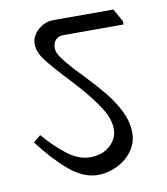

<svg xmlns="http://www.w3.org/2000/svg" viewBox="-74 -708 659 756"><g transform="rotate(-10 255.5 -329.5)"><path d="M459 -593V-580H220Q199 -580 187.5 -568Q176 -556 176 -535Q176 -518 192 -495.5Q208 -473 239 -439L267 -410Q316 -358 346 -321.5Q376 -285 397.5 -241.5Q419 -198 419 -154Q419 -115 396 -83Q373 -51 335.5 -32.5Q298 -14 257 -14Q200 -14 143 -62.5Q86 -111 31 -184L60 -208Q105 -156 149.5 -122Q194 -88 240 -88Q289 -88 319.5 -116Q350 -144 350 -181Q350 -222 320 -268.5Q290 -315 242 -369L209 -405Q154 -463 127.5 -498Q101 -533 101 -564Q101 -596 128 -620.5Q155 -645 190 -645H430Z"/></g></svg>

Font: Grenzecho Serif
Style: Serif-Regular
Weight: 400
Designer: Dan Reynolds
Foundry: Dan Reynolds
Version: Version 1.001; ttfautohint (v1.1) -l 5 -r 5 -G 72 -x 0 -D la